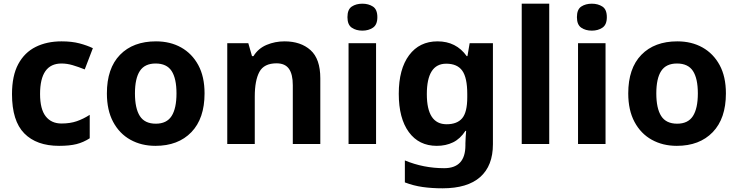

<svg xmlns="http://www.w3.org/2000/svg" viewBox="-20 -780 3997 1040"><path d="M300 10Q178 10 111.5 -57.5Q45 -125 45 -270Q45 -370 79 -433Q113 -496 173.5 -526Q234 -556 313 -556Q369 -556 410.5 -545Q452 -534 483 -519L439 -404Q404 -418 373.5 -427Q343 -436 313 -436Q197 -436 197 -271Q197 -189 227.5 -150Q258 -111 313 -111Q360 -111 396 -123.5Q432 -136 466 -158V-31Q432 -9 394.5 0.5Q357 10 300 10Z M1088 -274Q1088 -138 1016.5 -64Q945 10 822 10Q746 10 686.5 -23Q627 -56 593 -119.5Q559 -183 559 -274Q559 -410 630 -483Q701 -556 825 -556Q902 -556 961 -523Q1020 -490 1054 -427.5Q1088 -365 1088 -274ZM711 -274Q711 -193 737.5 -151.5Q764 -110 824 -110Q883 -110 909.5 -151.5Q936 -193 936 -274Q936 -355 909.5 -395.5Q883 -436 823 -436Q764 -436 737.5 -395.5Q711 -355 711 -274Z M1521 -556Q1609 -556 1662 -508.5Q1715 -461 1715 -356V0H1566V-319Q1566 -378 1545 -407.5Q1524 -437 1478 -437Q1410 -437 1385 -390.5Q1360 -344 1360 -257V0H1211V-546H1325L1345 -476H1353Q1379 -518 1424.5 -537Q1470 -556 1521 -556Z M1943 -760Q1976 -760 2000 -744.5Q2024 -729 2024 -687Q2024 -646 2000 -630Q1976 -614 1943 -614Q1909 -614 1885.5 -630Q1862 -646 1862 -687Q1862 -729 1885.5 -744.5Q1909 -760 1943 -760ZM2017 -546V0H1868V-546Z M2350 -556Q2451 -556 2508 -476H2512L2524 -546H2650V1Q2650 118 2581 179Q2512 240 2377 240Q2319 240 2269.5 233Q2220 226 2173 208V89Q2274 131 2386 131Q2501 131 2501 7V-4Q2501 -21 2502.5 -39Q2504 -57 2505 -71H2501Q2473 -28 2434 -9Q2395 10 2346 10Q2249 10 2194.5 -64.5Q2140 -139 2140 -272Q2140 -406 2196 -481Q2252 -556 2350 -556ZM2397 -435Q2292 -435 2292 -270Q2292 -107 2399 -107Q2456 -107 2483.5 -139.5Q2511 -172 2511 -253V-271Q2511 -359 2484 -397Q2457 -435 2397 -435Z M2955 0H2806V-760H2955Z M3186 -760Q3219 -760 3243 -744.5Q3267 -729 3267 -687Q3267 -646 3243 -630Q3219 -614 3186 -614Q3152 -614 3128.5 -630Q3105 -646 3105 -687Q3105 -729 3128.5 -744.5Q3152 -760 3186 -760ZM3260 -546V0H3111V-546Z M3912 -274Q3912 -138 3840.5 -64Q3769 10 3646 10Q3570 10 3510.5 -23Q3451 -56 3417 -119.5Q3383 -183 3383 -274Q3383 -410 3454 -483Q3525 -556 3649 -556Q3726 -556 3785 -523Q3844 -490 3878 -427.5Q3912 -365 3912 -274ZM3535 -274Q3535 -193 3561.5 -151.5Q3588 -110 3648 -110Q3707 -110 3733.5 -151.5Q3760 -193 3760 -274Q3760 -355 3733.5 -395.5Q3707 -436 3647 -436Q3588 -436 3561.5 -395.5Q3535 -355 3535 -274Z"/></svg>

Font: Noto Sans Sinhala UI
Style: Bold
Weight: 700
Designer: Jelle Bosma - Monotype Design Team
Foundry: Monotype Imaging Inc.
Version: Version 2.006; ttfautohint (v1.8.4.7-5d5b)